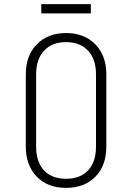

<svg xmlns="http://www.w3.org/2000/svg" viewBox="-20 -900 640 930"><path d="M105 -190V-540Q105 -631 158.5 -685.5Q212 -740 300 -740Q388 -740 441.5 -685.5Q495 -631 495 -540V-190Q495 -98 442 -44Q389 10 300 10Q211 10 158 -44.5Q105 -99 105 -190ZM445 -190V-540Q445 -613 406.5 -654.5Q368 -696 300 -696Q232 -696 193.5 -654.5Q155 -613 155 -540V-190Q155 -116 193 -75Q231 -34 300 -34Q369 -34 407 -75Q445 -116 445 -190ZM420 -835H180V-880H420Z"/></svg>

Font: JetBrains Mono Extra Light
Style: Regular
Weight: 200
Monospace: yes
Designer: Philipp Nurullin, Konstantin Bulenkov
Foundry: JetBrains
Version: 2.002